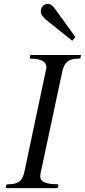

<svg xmlns="http://www.w3.org/2000/svg" viewBox="-20 -972 438 992"><path d="M191 -911.5C191 -899.2 200 -885.3 218 -870L350 -764C351.3 -762.7 352.3 -762 353 -762C353.7 -762 354.7 -762.7 356 -764L367 -778C368.3 -779.3 369 -780.3 369 -781C369 -781.7 368.3 -782.7 367 -784L263 -928C251 -944 239.3 -952 228 -952C204.7 -952 191 -935.3 191 -911.5ZM188 -59C188 -67 188.7 -73.3 190 -78L301 -599C311.4 -648.6 331.9 -669 385 -669C391.7 -669 395.3 -670.3 396 -673L398 -685C398.7 -687 398 -688 396 -688H141C138.3 -688.7 136.7 -687.7 136 -685L134 -673C134 -670.3 135 -669 137 -669C192.3 -669 220 -653.7 220 -623C220 -622.1 182.3 -444.1 107 -89C97.8 -39.3 76 -20 24 -20C17.3 -20 13.3 -18.7 12 -16L10 -4C10 -1.3 11 0 13 0H275C277 0 278.3 -1.3 279 -4L282 -16C282 -18.7 281 -20 279 -20C218.3 -20 188 -33 188 -59Z"/></svg>

Font: fbb
Style: Italic
Weight: 400
Italic angle: -12°
Designer: David J. Perry, Michael Sharpe
Version: Version 0.991